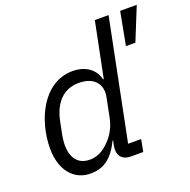

<svg xmlns="http://www.w3.org/2000/svg" viewBox="-132 -869 1003 1011"><g transform="rotate(-20 369.5 -364.0)"><path d="M506 0 519 -68H446L581 -740H504L442 -432H438C423 -497 365 -528 303 -528C132 -528 51 -337 51 -185C51 -63 114 12 208 12C284 12 333 -26 375 -112H378L373 -89C371 -79 370 -70 370 -62C370 -25 392 0 437 0ZM739 -740H646L611 -555H664ZM229 -58C160 -58 130 -108 130 -175C130 -192 132 -209 135 -226L150 -301C170 -401 226 -458 310 -458C402 -458 436 -402 423 -338L402 -233C392 -181 370 -142 337 -109C307 -79 274 -58 229 -58Z"/></g></svg>

Font: Braiins Sans
Style: Italic
Weight: 400
Italic angle: -11.31°
Designer: Mike Abbink, Paul van der Laan, Pieter van Rosmalen, Jiri Chlebus, Lubos Buracinsky
Foundry: Bold Monday, Sudetype
Version: Version 1.000;hotconv 1.0.109;makeotfexe 2.5.65596